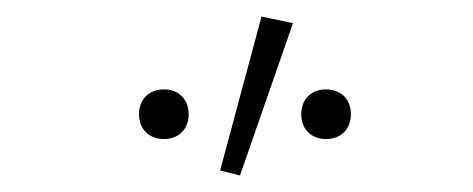

<svg xmlns="http://www.w3.org/2000/svg" viewBox="-20 -772 572 232"><path d="M178 -604C196 -604 208 -616 208 -634C208 -652 196 -664 178 -664C160 -664 148 -652 148 -634C148 -616 160 -604 178 -604ZM270 -560 334 -744 296 -752 246 -566ZM374 -604C392 -604 404 -616 404 -634C404 -652 392 -664 374 -664C356 -664 344 -652 344 -634C344 -616 356 -604 374 -604Z"/></svg>

Font: Source Sans Pro ExtraLight
Style: Regular
Weight: 200
Designer: Paul D. Hunt
Foundry: Adobe Systems Incorporated
Version: Version 3.006;hotconv 1.0.111;makeotfexe 2.5.65597